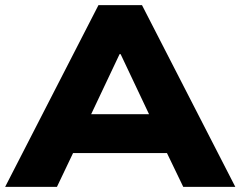

<svg xmlns="http://www.w3.org/2000/svg" viewBox="-32 -725 933 745"><path d="M-12 0 350 -705H519L881 0H679L586 -193L666 -131H202L281 -193L189 0ZM432 -515 300 -236 266 -282H602L568 -236L436 -515Z"/></svg>

Font: Nunito Sans 10pt SemiExpanded Black
Style: Regular
Weight: 900
Width: 6
Designer: Vernon Adams
Foundry: Vernon Adams
Version: Version 3.101;gftools[0.9.27]